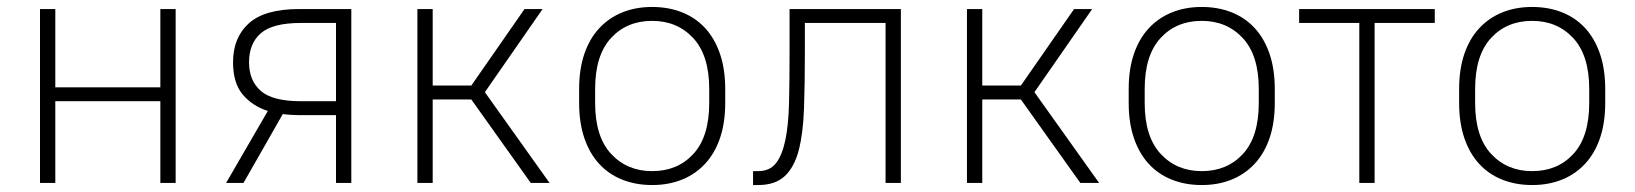

<svg xmlns="http://www.w3.org/2000/svg" viewBox="-20 -526 4700 552"><path d="M95 -500H139V-275H441V-500H485V0H441V-235H139V0H95Z M750 -207Q706 -221 678 -254Q650 -287 650 -347Q650 -418 695.5 -459Q741 -500 840 -500H990V0H946V-195H840Q815 -195 793 -198L680 0H630ZM696 -347Q696 -294 730 -264.5Q764 -235 845 -235H946V-460H845Q764 -460 730 -430.5Q696 -401 696 -347Z M1180 -500H1224V-280H1335L1488 -500H1540L1374 -261L1560 0H1506L1335 -240H1224V0H1180Z M1855 6Q1808 6 1769 -9.5Q1730 -25 1702.5 -55Q1675 -85 1660 -129Q1645 -173 1645 -230V-270Q1645 -327 1660 -371Q1675 -415 1703 -445Q1731 -475 1769.5 -490.5Q1808 -506 1855 -506Q1902 -506 1941 -490.5Q1980 -475 2007.5 -445Q2035 -415 2050 -371Q2065 -327 2065 -270V-230Q2065 -173 2050 -129Q2035 -85 2007 -55Q1979 -25 1940.5 -9.5Q1902 6 1855 6ZM1855 -34Q1928 -34 1973.5 -83.5Q2019 -133 2019 -230V-270Q2019 -367 1973 -416.5Q1927 -466 1855 -466Q1782 -466 1736.5 -416.5Q1691 -367 1691 -270V-230Q1691 -133 1737 -83.5Q1783 -34 1855 -34Z M2145 -34H2160Q2193 -34 2211 -57Q2229 -80 2238 -124Q2247 -168 2248.5 -231Q2250 -294 2250 -375V-500H2570V0H2526V-460H2294V-375Q2294 -285 2291.5 -214Q2289 -143 2276.5 -94.5Q2264 -46 2236.5 -20Q2209 6 2160 6H2145Z M2760 -500H2804V-280H2915L3068 -500H3120L2954 -261L3140 0H3086L2915 -240H2804V0H2760Z M3435 6Q3388 6 3349 -9.5Q3310 -25 3282.5 -55Q3255 -85 3240 -129Q3225 -173 3225 -230V-270Q3225 -327 3240 -371Q3255 -415 3283 -445Q3311 -475 3349.5 -490.5Q3388 -506 3435 -506Q3482 -506 3521 -490.5Q3560 -475 3587.5 -445Q3615 -415 3630 -371Q3645 -327 3645 -270V-230Q3645 -173 3630 -129Q3615 -85 3587 -55Q3559 -25 3520.5 -9.5Q3482 6 3435 6ZM3435 -34Q3508 -34 3553.5 -83.5Q3599 -133 3599 -230V-270Q3599 -367 3553 -416.5Q3507 -466 3435 -466Q3362 -466 3316.5 -416.5Q3271 -367 3271 -270V-230Q3271 -133 3317 -83.5Q3363 -34 3435 -34Z M3888 -460H3715V-500H4105V-460H3932V0H3888Z M4385 6Q4338 6 4299 -9.5Q4260 -25 4232.5 -55Q4205 -85 4190 -129Q4175 -173 4175 -230V-270Q4175 -327 4190 -371Q4205 -415 4233 -445Q4261 -475 4299.5 -490.5Q4338 -506 4385 -506Q4432 -506 4471 -490.5Q4510 -475 4537.5 -445Q4565 -415 4580 -371Q4595 -327 4595 -270V-230Q4595 -173 4580 -129Q4565 -85 4537 -55Q4509 -25 4470.5 -9.5Q4432 6 4385 6ZM4385 -34Q4458 -34 4503.5 -83.5Q4549 -133 4549 -230V-270Q4549 -367 4503 -416.5Q4457 -466 4385 -466Q4312 -466 4266.5 -416.5Q4221 -367 4221 -270V-230Q4221 -133 4267 -83.5Q4313 -34 4385 -34Z"/></svg>

Font: PT Root UI Light
Style: Regular
Weight: 300
Designer: Vitaly Kuzmin
Foundry: ParaType Ltd.
Version: Version 2.000G